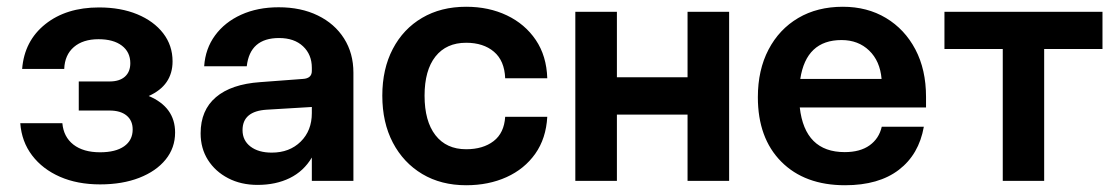

<svg xmlns="http://www.w3.org/2000/svg" viewBox="-20 -535 3310 568"><path d="M420 -251Q498 -218 498 -143Q498 -97.5 470 -63Q442 -28.5 392 -9Q342 10.5 276 10.5Q209 10.5 157.5 -12Q106 -34.5 75 -75.2Q44 -116 40 -170.5H164.5Q168 -130 197.2 -107.2Q226.5 -84.5 276 -84.5Q322 -84.5 347.2 -102.2Q372.5 -120 372.5 -152Q372.5 -178.5 354.5 -193.2Q336.5 -208 304 -208H213V-294H304Q333.5 -294 349.5 -308.2Q365.5 -322.5 365.5 -348Q365.5 -381 340.5 -400Q315.5 -419 271.5 -419Q225.5 -419 198.5 -395.8Q171.5 -372.5 170 -331H45.5Q52 -414 114 -463.5Q176 -513 273 -513Q337 -513 386 -492.8Q435 -472.5 462.8 -436.5Q490.5 -400.5 490.5 -353.5Q490.5 -282.5 420 -251Z M1025.5 -320V0H902.5V-69Q878.5 -28.5 837.2 -8.2Q796 12 742 12Q693 12 655 -7.8Q617 -27.5 595.2 -61.8Q573.5 -96 573.5 -140.5Q573.5 -209 618.8 -247.5Q664 -286 749.5 -292L876 -301.5Q902.5 -303 902.5 -325V-334.5Q902.5 -373.5 876.5 -398Q850.5 -422.5 805.5 -422.5Q719.5 -422.5 710 -339H584Q587.5 -391 616.2 -430.2Q645 -469.5 693.5 -491.5Q742 -513.5 804.5 -513.5Q870.5 -513.5 920.2 -489.2Q970 -465 997.8 -421.2Q1025.5 -377.5 1025.5 -320ZM697.5 -150Q697.5 -119.5 721 -101.5Q744.5 -83.5 784 -83.5Q836.5 -83.5 869.5 -116Q902.5 -148.5 902.5 -200.5V-218.5L769 -210.5Q697.5 -206 697.5 -150Z M1111 -252Q1111 -331 1142 -390.2Q1173 -449.5 1228.8 -482.2Q1284.5 -515 1359 -515Q1426 -515 1479.5 -489.5Q1533 -464 1565 -416.8Q1597 -369.5 1599 -303.5H1474.5Q1472.5 -355.5 1441.2 -382Q1410 -408.5 1359 -408.5Q1300.5 -408.5 1268.2 -367.8Q1236 -327 1236 -252Q1236 -176.5 1268.2 -135Q1300.5 -93.5 1359 -93.5Q1409 -93.5 1440.2 -117.5Q1471.5 -141.5 1474.5 -189.5H1599Q1595.5 -125.5 1563.5 -80.2Q1531.5 -35 1478.5 -11Q1425.5 13 1359 13Q1285 13 1229.2 -20.2Q1173.5 -53.5 1142.2 -113Q1111 -172.5 1111 -252Z M1682 -500H1805V-306.5H2014V-500H2137V0H2014V-196H1805V0H1682Z M2222 -247.5Q2222 -328 2253.5 -388.2Q2285 -448.5 2341.5 -481.8Q2398 -515 2473.5 -515Q2545.5 -515 2601 -481.8Q2656.5 -448.5 2688 -388.8Q2719.5 -329 2719.5 -248.5V-217H2346Q2361 -85 2479 -85Q2524.5 -85 2552.5 -105Q2580.5 -125 2588.5 -160H2713Q2698.5 -78 2639 -32.5Q2579.5 13 2480 13Q2360.5 13 2291.2 -56.8Q2222 -126.5 2222 -247.5ZM2469.5 -416.5Q2365 -416.5 2347.5 -301.5H2588Q2583.5 -354.5 2551.2 -385.5Q2519 -416.5 2469.5 -416.5Z M3241.5 -500V-390H3069V0H2946.5V-390H2774V-500Z"/></svg>

Font: Overused Grotesk SemiBold
Style: Regular
Weight: 610
Version: Version 0.004